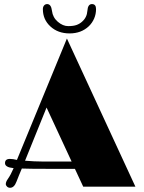

<svg xmlns="http://www.w3.org/2000/svg" viewBox="-20 -910 702 936"><path d="M208.5 -86.9Q119.1 -86.9 86.4 -88.4L72.3 -54.7Q65.9 -40.5 60.5 -24.9Q49.3 5.4 29.3 5.4Q20 5.4 14.2 -0.5Q8.3 -6.3 8.3 -12.7Q8.3 -23.4 17.6 -36.6Q32.2 -57.1 46.4 -90.3Q4.4 -94.2 4.4 -114.7Q4.4 -135.3 28.3 -135.3Q43 -135.3 62.5 -130.4L306.2 -722.2L640.1 0H385.7L345.2 -86.9ZM102.1 -126.5Q148.9 -122.6 186 -122.6H329.1L207 -385.7ZM413.1 -782.2Q376 -747.1 319.3 -747.1Q262.2 -747.1 225.6 -781.2Q189 -814.9 189 -865.2Q189 -876.5 194.8 -883.3Q200.7 -890.1 210 -890.1Q229.5 -890.1 233.4 -856.9Q237.3 -824.7 262 -803.7Q286.6 -782.7 312.3 -782.7Q337.9 -782.7 353.3 -788.3Q368.7 -793.9 379.9 -804.2Q403.8 -824.7 406 -857.4Q408.2 -890.1 428.2 -890.1Q448.2 -890.1 448.2 -865.7Q448.2 -841.3 439 -819.8Q429.7 -798.3 413.1 -782.2Z"/></svg>

Font: Limelight
Style: Regular
Weight: 400
Designer: Nicole Fally
Foundry: Nicole Fally
Version: Version 1.002